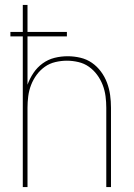

<svg xmlns="http://www.w3.org/2000/svg" viewBox="-20 -755 540 775"><path d="M72 0V-608H22V-626H72V-735H91V-626H250V-608H91V-413Q100 -438 115 -460.5Q130 -483 152 -499Q174 -515 200 -521.5Q226 -528 253 -528Q279 -528 304.5 -522Q330 -516 351 -501.5Q372 -487 387.5 -466Q403 -445 412 -421Q421 -397 424.5 -371.5Q428 -346 428 -320V0H409V-320Q409 -343 406 -366.5Q403 -390 394.5 -412Q386 -434 372 -453Q358 -472 339 -485.5Q320 -499 296.5 -504.5Q273 -510 250 -510Q227 -510 203.5 -504.5Q180 -499 161 -485.5Q142 -472 128 -453Q114 -434 105.5 -412Q97 -390 94 -366.5Q91 -343 91 -320V0Z"/></svg>

Font: Iosevka Thin
Style: Regular
Weight: 100
Monospace: yes
Designer: Belleve Invis
Foundry: Belleve Invis
Version: Version 32.5.0; ttfautohint (v1.8.4)